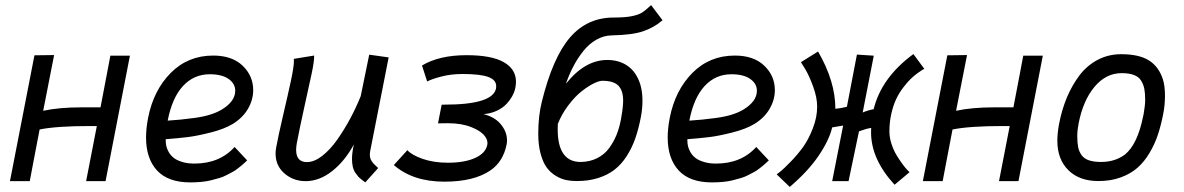

<svg xmlns="http://www.w3.org/2000/svg" viewBox="-20 -719 4698 762"><path d="M194.8 -500.5 151.4 -279.3Q213.9 -293 303.7 -293H378.9Q394 -370.6 403.8 -423.3Q413.6 -476.1 418 -498H495.6L398.9 0H321.8L364.3 -218.8H337.4Q204.6 -218.8 137.2 -205.1Q118.7 -109.4 111.3 -69.8Q104 -30.3 98.1 0H19.5L116.7 -499.5Z M645.5 -240.2Q678.7 -242.7 697 -244.4Q715.3 -246.1 750.5 -250.7Q785.6 -255.4 812.7 -263.7Q839.8 -272 859.4 -283.7Q913.6 -316.4 913.6 -358.9Q913.6 -387.2 887 -405.8Q860.4 -424.3 812.5 -424.3Q749.5 -424.3 706.3 -377.7Q663.1 -331.1 645.5 -240.2ZM826.2 -498.5Q900.9 -498.5 942.9 -458.3Q984.9 -418 984.9 -361.3Q984.9 -323.2 964.4 -287.6Q943.8 -252 905.3 -228Q871.1 -207 815.9 -193.1Q760.7 -179.2 724.1 -174.8Q687.5 -170.4 637.7 -166.5V-161.1Q637.7 -149.4 640.4 -137.9Q643.1 -126.5 650.6 -113.8Q658.2 -101.1 670.4 -91.8Q682.6 -82.5 703.4 -76.2Q724.1 -69.8 751.5 -69.8Q851.6 -69.8 911.1 -135.7L960.9 -82.5Q960.4 -82 951.7 -73.7Q942.9 -65.4 938.7 -62.3Q934.6 -59.1 923.6 -50.3Q912.6 -41.5 903.6 -36.9Q894.5 -32.2 880.4 -24.7Q866.2 -17.1 851.3 -12.7Q836.4 -8.3 818.4 -3.7Q800.3 1 779.1 2.9Q757.8 4.9 734.9 4.9Q647.5 4.9 603.5 -42.2Q559.6 -89.4 559.6 -173.8Q559.6 -209 567.9 -252Q589.4 -360.8 657.7 -429.7Q726.1 -498.5 826.2 -498.5Z M1429.7 4.9Q1428.2 3.9 1417.5 -4.4Q1406.7 -12.7 1402.3 -17.6Q1397.9 -22.5 1390.6 -33Q1383.3 -43.5 1380.1 -57.4Q1377 -71.3 1377 -88.9Q1377 -111.8 1384.3 -145.5Q1348.1 -79.1 1298.1 -39.8Q1248 -0.5 1193.8 0Q1144.5 0 1109.1 -30.5Q1073.7 -61 1073.7 -109.9Q1073.7 -120.6 1076.2 -134.3Q1085 -182.1 1103.5 -261.2Q1122.1 -340.3 1134.3 -397.2Q1146.5 -454.1 1146.5 -477.1Q1146.5 -482.9 1146 -485.4L1226.6 -498.5V-493.7Q1226.6 -472.7 1217 -427.5Q1207.5 -382.3 1189.2 -300.5Q1170.9 -218.8 1157.7 -149.4Q1155.3 -134.8 1155.3 -124Q1155.3 -75.7 1198.2 -75.7Q1227.1 -75.7 1258.5 -100.1Q1290 -124.5 1318.1 -164.3Q1346.2 -204.1 1369.6 -247.8Q1393.1 -291.5 1411.6 -337.4L1445.3 -502L1522.5 -491.2L1448.7 -116.7Q1447.8 -108.9 1447.8 -106Q1447.8 -98.1 1449.5 -91.6Q1451.2 -85 1455.6 -78.9Q1460 -72.8 1462.6 -69.6Q1465.3 -66.4 1472.4 -60.1Q1479.5 -53.7 1481 -52.2Z M1543 -64 1596.7 -123Q1614.3 -103.5 1657.7 -88.4Q1701.2 -73.2 1757.8 -73.2Q1824.2 -73.2 1866 -92.3Q1907.7 -111.3 1914.1 -145Q1914.6 -147.5 1914.6 -151.9Q1914.6 -168.5 1898.7 -185.1Q1882.8 -201.7 1850.6 -214.4Q1812 -230 1756.8 -230Q1750.5 -230 1737.5 -229.7Q1724.6 -229.5 1718.3 -229.5L1732.9 -303.7H1741.7H1744.1Q1936 -303.7 1948.7 -368.2Q1949.2 -371.6 1949.2 -377.4Q1949.2 -402.3 1917.2 -413.8Q1885.3 -425.3 1815.9 -425.3Q1769.5 -425.3 1730.7 -415Q1691.9 -404.8 1675.3 -395.5L1654.8 -459Q1723.1 -500 1831.5 -500Q1930.7 -500 1979.2 -472.4Q2027.8 -444.8 2027.8 -394.5Q2027.8 -384.3 2025.4 -371.1Q2022.5 -355 2013.4 -338.4Q2004.4 -321.8 1989.5 -305.9Q1974.6 -290 1950.9 -279.1Q1927.2 -268.1 1898.9 -266.1Q1943.8 -254.9 1968 -225.3Q1992.2 -195.8 1992.2 -161.6Q1992.2 -154.3 1990.7 -146Q1977.1 -77.6 1926.8 -43Q1861.3 2 1743.7 2Q1618.7 2 1543 -64Z M2226.1 -386.7Q2301.3 -481 2390.1 -481Q2437.5 -481 2471.2 -457.3Q2504.9 -433.6 2520.5 -386.2Q2529.8 -356.9 2529.8 -318.8Q2529.8 -286.6 2522.9 -251.5Q2513.7 -204.6 2500.5 -167.5Q2487.3 -130.4 2466.6 -98.4Q2445.8 -66.4 2418.7 -45.4Q2391.6 -24.4 2354 -12.5Q2316.4 -0.5 2270 -0.5H2269H2267.6Q2245.6 -0.5 2226.1 -4.6Q2206.5 -8.8 2185.8 -21.2Q2165 -33.7 2150.1 -53.7Q2135.3 -73.7 2125.7 -108.2Q2116.2 -142.6 2116.2 -188.5Q2116.2 -258.8 2130.4 -315.4Q2173.8 -491.2 2242.2 -570.3Q2310.5 -649.4 2415.5 -649.4Q2460.9 -649.4 2487.5 -654.8Q2514.2 -660.2 2528.3 -669.2Q2542.5 -678.2 2564 -698.7L2609.4 -638.7Q2577.1 -610.4 2533.4 -595.2Q2489.7 -580.1 2408.2 -578.6Q2376 -578.1 2346.9 -561.5Q2317.9 -544.9 2295.4 -516.8Q2272.9 -488.8 2255.9 -456.3Q2238.8 -423.8 2226.1 -386.7ZM2444.3 -245.1 2445.8 -253.9Q2453.1 -295.4 2453.1 -319.8Q2453.1 -359.4 2434.3 -378.9Q2415.5 -398.4 2370.6 -398.4Q2357.4 -398.4 2335 -387.2Q2312.5 -376 2286.9 -355.5Q2261.2 -335 2235.4 -300.8Q2209.5 -266.6 2193.8 -227.1Q2193.4 -219.7 2193.4 -205.6Q2193.4 -76.2 2284.7 -76.2Q2320.8 -76.7 2349.6 -91.1Q2378.4 -105.5 2396.7 -130.1Q2415 -154.8 2426.5 -182.9Q2438 -210.9 2444.3 -245.1Z M2715.8 -240.2Q2749 -242.7 2767.3 -244.4Q2785.6 -246.1 2820.8 -250.7Q2856 -255.4 2883.1 -263.7Q2910.2 -272 2929.7 -283.7Q2983.9 -316.4 2983.9 -358.9Q2983.9 -387.2 2957.3 -405.8Q2930.7 -424.3 2882.8 -424.3Q2819.8 -424.3 2776.6 -377.7Q2733.4 -331.1 2715.8 -240.2ZM2896.5 -498.5Q2971.2 -498.5 3013.2 -458.3Q3055.2 -418 3055.2 -361.3Q3055.2 -323.2 3034.7 -287.6Q3014.2 -252 2975.6 -228Q2941.4 -207 2886.2 -193.1Q2831.1 -179.2 2794.4 -174.8Q2757.8 -170.4 2708 -166.5V-161.1Q2708 -149.4 2710.7 -137.9Q2713.4 -126.5 2720.9 -113.8Q2728.5 -101.1 2740.7 -91.8Q2752.9 -82.5 2773.7 -76.2Q2794.4 -69.8 2821.8 -69.8Q2921.9 -69.8 2981.4 -135.7L3031.2 -82.5Q3030.8 -82 3022 -73.7Q3013.2 -65.4 3009 -62.3Q3004.9 -59.1 2993.9 -50.3Q2982.9 -41.5 2973.9 -36.9Q2964.8 -32.2 2950.7 -24.7Q2936.5 -17.1 2921.6 -12.7Q2906.7 -8.3 2888.7 -3.7Q2870.6 1 2849.4 2.9Q2828.1 4.9 2805.2 4.9Q2717.8 4.9 2673.8 -42.2Q2629.9 -89.4 2629.9 -173.8Q2629.9 -209 2638.2 -252Q2659.7 -360.8 2728 -429.7Q2796.4 -498.5 2896.5 -498.5Z M3605 -504.4 3648.4 -445.8Q3645.5 -444.3 3640.6 -441.7Q3635.7 -439 3621.3 -428.5Q3606.9 -418 3593.8 -405.3Q3580.6 -392.6 3564.5 -371.3Q3548.3 -350.1 3536.9 -326.2Q3525.4 -302.2 3517.6 -268.3Q3509.8 -234.4 3509.8 -197.3Q3509.8 -173.3 3518.1 -147.9Q3526.4 -122.6 3538.1 -103.3Q3549.8 -84 3561.5 -68.1Q3573.2 -52.2 3581.5 -43.9L3589.8 -35.6L3530.3 14.2Q3437 -87.4 3437 -193.8Q3437 -205.6 3437.5 -211.4Q3418 -208.5 3389.2 -197.8L3385.7 -181.6L3347.7 0H3282.7L3326.2 -220.7L3282.7 -213.4Q3271 -163.1 3229.2 -101.3Q3187.5 -39.6 3114.3 22.9L3062.5 -26.9Q3068.8 -31.7 3079.8 -40.5Q3090.8 -49.3 3118.4 -77.6Q3146 -106 3167.2 -135.5Q3188.5 -165 3205.8 -209.2Q3223.1 -253.4 3223.1 -295.9Q3223.1 -332 3207 -376Q3190.9 -419.9 3174.8 -446.3L3158.7 -472.2L3226.6 -514.6Q3295.4 -396.5 3295.4 -287.1Q3322.3 -290 3341.3 -295.4L3341.8 -298.8Q3368.7 -438.5 3380.9 -502.4L3447.8 -498L3403.8 -272.5Q3423.3 -281.2 3447.3 -285.6Q3478 -411.1 3605 -504.4Z M3817.9 -500.5 3774.4 -279.3Q3836.9 -293 3926.8 -293H4002Q4017.1 -370.6 4026.9 -423.3Q4036.6 -476.1 4041 -498H4118.7L4022 0H3944.8L3987.3 -218.8H3960.4Q3827.6 -218.8 3760.3 -205.1Q3741.7 -109.4 3734.4 -69.8Q3727.1 -30.3 3721.2 0H3642.6L3739.7 -499.5Z M4443.8 -105Q4494.6 -145.5 4517.1 -258.8Q4517.6 -260.3 4518.1 -263.2Q4518.6 -266.1 4519 -267.6Q4524.9 -301.3 4524.9 -323.2Q4524.9 -349.1 4521.5 -366.5Q4518.1 -383.8 4508.8 -398.9Q4499.5 -414.1 4480.2 -421.4Q4460.9 -428.7 4431.6 -428.7Q4369.1 -428.7 4323.7 -374.3Q4278.3 -319.8 4260.7 -229Q4255.4 -201.2 4255.4 -179.7Q4255.4 -152.8 4258.8 -135.5Q4262.2 -118.2 4272.2 -103.8Q4282.2 -89.4 4301.5 -82.8Q4320.8 -76.2 4351.1 -76.2Q4405.3 -76.7 4443.8 -105ZM4339.4 -0.5H4338.4Q4263.7 -0.5 4220 -43.7Q4176.3 -86.9 4176.3 -160.6Q4176.3 -189.9 4183.1 -226.6Q4193.8 -282.7 4213.6 -330.6Q4233.4 -378.4 4262.9 -418.2Q4292.5 -458 4335.4 -481Q4378.4 -503.9 4429.7 -503.9Q4500 -503.9 4539.1 -479.7Q4578.1 -455.6 4594.7 -405.8Q4603.5 -379.4 4603.5 -339.4Q4603.5 -300.8 4596.2 -265.1Q4587.4 -220.7 4575.2 -183.8Q4563 -147 4542.2 -112.1Q4521.5 -77.1 4494.4 -53.2Q4467.3 -29.3 4428 -14.9Q4388.7 -0.5 4340.3 -0.5Z"/></svg>

Font: Fantasque Sans Mono
Style: Italic
Weight: 400
Italic angle: -11°
Monospace: yes
Designer: Jany Belluz
Version: Version 1.8.0 ; ttfautohint (v1.8.2)